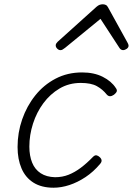

<svg xmlns="http://www.w3.org/2000/svg" viewBox="-20 -857 620 896"><path d="M230 19Q174 19 136.5 -4.5Q99 -28 80.5 -71Q62 -114 62 -171Q62 -238 83.5 -300Q105 -362 144.5 -411.5Q184 -461 239.5 -490Q295 -519 363 -519Q419 -519 459.5 -498.5Q500 -478 520 -447Q527 -438 525 -431Q523 -424 512 -415Q502 -408 493.5 -408Q485 -408 478 -416Q459 -440 432 -455Q405 -470 357 -470Q302 -470 258 -444Q214 -418 182.5 -375.5Q151 -333 134 -280Q117 -227 117 -173Q117 -130 130 -98Q143 -66 170 -48.5Q197 -31 237 -30Q271 -30 300 -41.5Q329 -53 357 -74Q385 -95 414 -125Q423 -134 431 -132Q439 -130 445 -124Q453 -117 454 -109Q455 -101 447 -92Q416 -55 379 -30.5Q342 -6 304 6.5Q266 19 230 19ZM262 -623Q254 -623 247 -630Q240 -637 240 -645Q240 -650 242.5 -654Q245 -658 249 -662L430 -825Q438 -832 445 -834.5Q452 -837 460 -837Q467 -837 473.5 -834Q480 -831 484 -823L574 -660Q577 -655 578.5 -651Q580 -647 580 -644Q580 -635 571 -629Q562 -623 555 -623Q549 -623 544.5 -626Q540 -629 537 -634L449 -769L284 -634Q277 -629 272.5 -626Q268 -623 262 -623Z"/></svg>

Font: Playwrite CU ExtraLight
Style: Regular
Weight: 250
Designer: Veronika Burian, José Scaglione
Foundry: TypeTogether
Version: Version 1.002